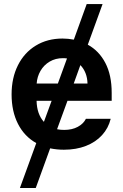

<svg xmlns="http://www.w3.org/2000/svg" viewBox="-20 -727 607 946"><path d="M412.6 -506.8Q467.8 -476.6 499 -417Q530.3 -357.4 530.3 -269.5V-230.5H312.5L261.2 -90.3Q276.9 -86.9 295.9 -86.9Q335.4 -86.9 363.3 -102.1Q391.1 -117.2 403.3 -141.6H525.4Q514.2 -95.7 482.9 -61.3Q451.7 -26.9 403.6 -8.1Q355.5 10.7 294.9 10.7Q260.3 10.7 227.1 3.9L156.2 199.2H78.1L158.7 -22Q100.1 -54.7 68.6 -116.7Q37.1 -178.7 37.1 -261.7Q37.1 -343.3 68.4 -405.5Q99.6 -467.8 156.5 -502.4Q213.4 -537.1 288.1 -537.1Q315.4 -537.1 343.8 -531.7L407.2 -707H485.4ZM196.3 -126.5 234.4 -230.5H160.2Q161.6 -165 196.3 -126.5ZM265.1 -315.4 310.1 -439Q300.8 -440.4 290 -440.4Q253.4 -440.4 224.9 -423.6Q196.3 -406.7 179.7 -378.2Q163.1 -349.6 160.6 -315.4ZM411.1 -315.4Q410.6 -342.8 401.6 -366Q392.6 -389.2 376 -406.2L343.3 -315.4Z"/></svg>

Font: Pretendard JP SemiBold
Style: Regular
Weight: 600
Designer: Base glyphs from Inter by Rasmus Andersson; Hangeul glyphs from Noto Sans CJK(Source Han Sans) by Jang Soo-young and Kan
Foundry: Kil Hyung-jin
Version: Version 1.309